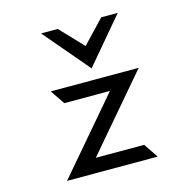

<svg xmlns="http://www.w3.org/2000/svg" viewBox="-108 -849 948 955"><g transform="rotate(-15 366.0 -371.0)"><path d="M384 -509 581 -742H496L384 -624L272 -742H186ZM538 -74H289L611 -451H158L208 -377H443L121 0H588Z"/></g></svg>

Font: Charger Monospace
Style: Regular
Weight: 400
Designer: Jasper
Foundry: Cannot Into Space Fonts
Version: Version 0.980